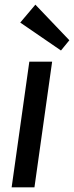

<svg xmlns="http://www.w3.org/2000/svg" viewBox="-20 -805 318 825"><path d="M204 -540 128 0H30L106 -540ZM278 -632 242 -588 67 -708 132 -785Z"/></svg>

Font: Pathway Extreme Condensed Medium
Style: Italic
Weight: 500
Width: 3
Italic angle: -8°
Version: Version 1.001;gftools[0.9.26]